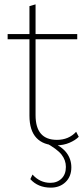

<svg xmlns="http://www.w3.org/2000/svg" viewBox="-20 -656 386 880"><path d="M334 -500V-476H143V-128Q143 -15 241 -15Q295 -15 329 -52L341 -29Q325 -13 298 -1.5Q271 10 239 10Q179 10 147 -24Q115 -58 115 -126V-476H15V-500H115V-628L143 -636V-500ZM187 -3 212 -8Q264 16 285.5 45Q307 74 307 111Q307 153 280.5 178.5Q254 204 213 204Q154 204 119 165L129 144Q163 182 211 182Q242 182 262 162.5Q282 143 282 109Q282 78 262 52.5Q242 27 187 -3Z"/></svg>

Font: Work Sans ExtraLight
Style: Regular
Weight: 200
Designer: Wei Huang
Foundry: Wei Huang
Version: Version 2.010; ttfautohint (v1.8.3)